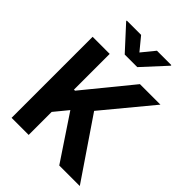

<svg xmlns="http://www.w3.org/2000/svg" viewBox="-265 -1087 1219 1219"><g transform="rotate(45 345.0 -477.0)"><path d="M63.3 0V-727.5H216.8V-406.6H226.2L488.3 -727.5H672.3L402.7 -401.8L675.8 0H491.4L292.4 -298.6L216.8 -206.6V0ZM272.5 -953.9 343.8 -867.2 414.6 -953.9H543.9V-948.6L400 -792H287.1L143.6 -948.6V-953.9Z"/></g></svg>

Font: GitLab Sans
Style: Regular
Weight: 400
Designer: Rasmus Andersson
Foundry: Modifications by GitLab B.V., manufactured by rsms
Version: Version 4.000;git-c8fb6b7